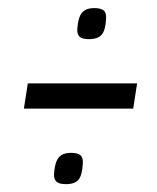

<svg xmlns="http://www.w3.org/2000/svg" viewBox="-20 -543 395 482"><path d="M115.7 -107.4Q117.1 -125 121.2 -136.5Q125.3 -148 134.4 -153.7Q143.4 -159.3 158.5 -159.3Q174.6 -159.3 181.7 -153.5Q188.9 -147.6 187.9 -132.6Q186.5 -103.2 177.2 -91.9Q167.8 -80.7 145.3 -80.7Q128.6 -80.7 121.7 -87Q114.7 -93.4 115.7 -107.4ZM174.1 -470.8Q175.5 -487.8 179.3 -499.3Q183.1 -510.8 192.2 -516.8Q201.2 -522.7 216.9 -522.7Q233 -522.7 240.1 -516.9Q247.3 -511.1 246.3 -496Q244.9 -467.2 235.3 -456Q225.6 -444.7 203.1 -444.7Q186.4 -444.7 179.8 -450.8Q173.1 -456.8 174.1 -470.8ZM40 -270.3 49.8 -333.7H324.2L314.4 -270.3Z"/></svg>

Font: Georama ExtraCondensed Thin
Style: Italic
Weight: 100
Width: 2
Italic angle: -9°
Designer: Jean-Baptiste Levee
Foundry: Production Type
Version: Version 1.001